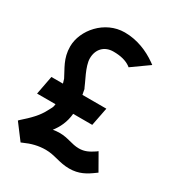

<svg xmlns="http://www.w3.org/2000/svg" viewBox="-151 -682 724 793"><g transform="rotate(30 210.5 -285.5)"><path d="M12 -54 67 19 74 16C107 1 138 -7 173 -7C216 -7 247 12 294 12C340 12 370 -6 401 -29L408 -34L364 -111L356 -105C333 -90 315 -80 287 -80C253 -80 228 -96 188 -96C176 -96 167 -95 156 -93C176 -119 192 -150 196 -192H287L304 -279H190C188 -287 187 -296 185 -305L184 -306C175 -330 141 -387 141 -425C141 -469 169 -498 212 -498C247 -498 273 -491 293 -477L298 -473L378 -530L367 -538C326 -567 273 -590 213 -590C118 -590 46 -505 46 -427C46 -370 73 -336 91 -299C93 -293 95 -286 97 -279H42L25 -190H113C112 -174 106 -168 99 -154C81 -118 52 -90 18 -60Z"/></g></svg>

Font: Charger Pro
Style: ExBdNar
Weight: 400
Designer: Jasper
Foundry: Cannot Into Space Fonts
Version: Version 1.09